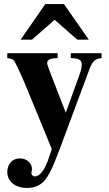

<svg xmlns="http://www.w3.org/2000/svg" viewBox="-20 -724 540 949"><path d="M419 -528 296 -704H204L82 -528H138L250 -626L362 -528ZM482 -461H330V-437C373 -435 384 -428 384 -404C384 -392 382 -381 373 -355L305 -167L233 -353C222 -381 213 -407 213 -411C213 -426 224 -434 249 -436L265 -437V-461H16V-437C38 -434 44 -431 50 -423C59 -411 97 -327 117 -277L236 13L218 66C201 116 176 148 152 148C143 148 135 140 135 131C135 131 135 128 136 125C137 120 138 115 138 111C138 82 112 59 78 59C40 59 16 88 16 126C16 173 56 205 113 205C147 205 176 194 197 172C218 149 239 110 274 16L422 -382C438 -425 451 -433 482 -437Z"/></svg>

Font: STIXGeneral
Style: Bold
Weight: 700
Designer: MicroPress Inc., with final additions and corrections provided by Coen Hoffman, Elsevier (retired)
Version: Version 1.1.0